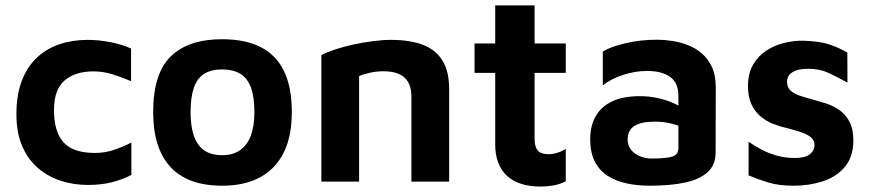

<svg xmlns="http://www.w3.org/2000/svg" viewBox="-20 -664 3183 702"><path d="M301 12.2Q249 12.2 202.1 -3.1Q155.2 -18.4 118.6 -49.8Q82 -81.2 61 -130.1Q40 -179 40 -246.4Q40 -317.4 59.8 -368.8Q79.6 -420.2 115 -453.3Q150.4 -486.4 197.6 -502.3Q244.8 -518.2 299.8 -518.2Q340.8 -518.2 383.4 -510Q426 -501.8 459.2 -486.6V-367.2Q424.4 -382 390.9 -392.5Q357.4 -403 321.6 -403Q254.8 -403 216.1 -369.7Q177.4 -336.4 177.4 -261.4Q177.4 -182.4 212.2 -143.6Q247 -104.8 327.6 -104.8Q364.6 -104.8 399.3 -116.9Q434 -129 460.4 -143V-24.4Q425.4 -6.6 387.3 2.8Q349.2 12.2 301 12.2Z M792.8 15Q666.2 15 603.1 -53.6Q540 -122.2 540 -254Q540 -394.8 604.3 -457.7Q668.6 -520.6 792 -520.6Q876.6 -520.6 933.3 -491.7Q990 -462.8 1018.5 -403.7Q1047 -344.6 1047 -254Q1047 -122.6 980.9 -53.8Q914.8 15 792.8 15ZM792.4 -96.6Q832 -96.6 858.4 -115.3Q884.8 -134 897.5 -169.2Q910.2 -204.4 910.2 -254Q910.2 -310 897.3 -344.5Q884.4 -379 857.8 -394.6Q831.2 -410.2 792.4 -410.2Q751.6 -410.2 726 -393.8Q700.4 -377.4 688.6 -342.7Q676.8 -308 676.8 -254Q676.8 -176.2 704.3 -136.4Q731.8 -96.6 792.4 -96.6Z M1155 -462.6Q1174.2 -472.8 1204.5 -482.9Q1234.8 -493 1270.3 -500.8Q1305.8 -508.6 1342 -513.4Q1378.2 -518.2 1409.8 -518.2Q1478.6 -518.2 1525.8 -500.3Q1573 -482.4 1597.6 -442.9Q1622.2 -403.4 1622.2 -338.2V0H1484.2V-311.8Q1484.2 -331 1479.1 -347.7Q1474 -364.4 1462.5 -376.9Q1451 -389.4 1430.9 -396.4Q1410.8 -403.4 1380.8 -403.4Q1357 -403.4 1332.7 -398.1Q1308.4 -392.8 1293 -385.8V0H1155Z M1958.2 18.2Q1875.2 18.2 1832.9 -21.8Q1790.6 -61.8 1790.6 -136.6V-397.6H1715V-505H1790.6V-644.2H1934.6V-505H2048.6V-397.6H1934.6V-156Q1934.6 -127.8 1946.1 -114Q1957.6 -100.2 1985.6 -100.2Q2001.2 -100.2 2018.8 -105.8Q2036.4 -111.4 2048.6 -120V-1Q2028 9.4 2004.1 13.8Q1980.2 18.2 1958.2 18.2Z M2355.8 15Q2311.4 15 2272.2 6.8Q2233 -1.4 2202.7 -20.5Q2172.4 -39.6 2155.2 -72.4Q2138 -105.2 2138 -155Q2138 -204.4 2158.2 -239.5Q2178.4 -274.6 2218.4 -293.5Q2258.4 -312.4 2319 -312.4Q2353.6 -312.4 2385.3 -305.4Q2417 -298.4 2442.3 -287Q2467.6 -275.6 2483 -261.8L2490.4 -190.4Q2469.8 -202.8 2439.5 -211Q2409.2 -219.2 2374.6 -219.2Q2323.6 -219.2 2299.2 -203.3Q2274.8 -187.4 2274.8 -154Q2274.8 -131.6 2287.5 -116.1Q2300.2 -100.6 2320.3 -92.5Q2340.4 -84.4 2362.6 -84.4Q2415.6 -84.4 2438 -91.5Q2460.4 -98.6 2460.4 -121.8V-313.6Q2460.4 -361.4 2430 -383Q2399.6 -404.6 2345 -404.6Q2301.4 -404.6 2256.4 -389.5Q2211.4 -374.4 2184 -351.8V-475.4Q2209.6 -492 2264.3 -505.4Q2319 -518.8 2384.2 -518.8Q2408.8 -518.8 2437.7 -514.4Q2466.6 -510 2494.6 -499.3Q2522.6 -488.6 2545.9 -468.8Q2569.2 -449 2583.1 -418.7Q2597 -388.4 2597 -344.4L2596.4 -105.4Q2596.4 -60.8 2567 -34.2Q2537.6 -7.6 2483.8 3.7Q2430 15 2355.8 15Z M2881.8 15Q2827.8 15 2789.5 3.4Q2751.2 -8.2 2717 -22.8V-145.6Q2739 -130.4 2764.8 -116.9Q2790.6 -103.4 2821 -94.9Q2851.4 -86.4 2886.4 -86.4Q2923.8 -86.4 2940.9 -100Q2958 -113.6 2958 -134.2Q2958 -152.6 2942.8 -163.7Q2927.6 -174.8 2903.6 -182.4Q2879.6 -190 2853 -196.8Q2828.2 -202.4 2803.5 -212.5Q2778.8 -222.6 2758.8 -240.2Q2738.8 -257.8 2726.8 -284.1Q2714.8 -310.4 2714.8 -348.8Q2714.8 -395.2 2733.3 -427.3Q2751.8 -459.4 2781.9 -479Q2812 -498.6 2847.5 -507.2Q2883 -515.8 2916.4 -515.2Q2976.4 -513.4 3011.7 -501.7Q3047 -490 3078 -472L3078.6 -362.2Q3044.2 -380.6 3010.9 -396.6Q2977.6 -412.6 2934.8 -412.6Q2896.2 -412.6 2876.9 -399.7Q2857.6 -386.8 2857.6 -365.4Q2857.6 -345.2 2869.9 -333.5Q2882.2 -321.8 2902.3 -314.8Q2922.4 -307.8 2946.2 -301.6Q2971.2 -294.8 2997.9 -286.5Q3024.6 -278.2 3047.9 -262.4Q3071.2 -246.6 3085.7 -219.5Q3100.2 -192.4 3100.2 -148Q3099 -88.4 3067.8 -52.4Q3036.6 -16.4 2987.3 -0.7Q2938 15 2881.8 15Z"/></svg>

Font: Maven Pro VF Beta
Style: Regular
Weight: 400
Designer: Joe Prince
Foundry: Joe Prince
Version: Version 2.002